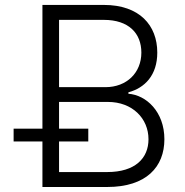

<svg xmlns="http://www.w3.org/2000/svg" viewBox="-20 -747 740 767"><path d="M149.5 0H408.4C564.6 0 636.7 -80.6 636.7 -190.7C636.7 -301.1 563.6 -367.5 492.9 -372.5V-378.2C557.9 -395.6 608.3 -446 608.3 -536.9C608.3 -646.3 536.9 -727.3 394.9 -727.3H149.5V-233H34.4V-181.8H149.5ZM215.9 -59.7V-181.8H332.7V-233H215.9V-339.8H411.2C508.9 -339.8 573.2 -273.8 573.2 -190.7C573.2 -115.4 520.6 -59.7 408.4 -59.7ZM215.9 -398.8V-667.6H394.9C494.3 -667.6 544.7 -614 544.7 -536.9C544.7 -457 486.9 -398.8 400.9 -398.8Z"/></svg>

Font: Karasuma Gothic
Style: Light
Weight: 300
Designer: Rasmus Andersson / Ryoko Nishizuka
Foundry: rsms
Version: Version 1.00